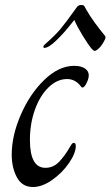

<svg xmlns="http://www.w3.org/2000/svg" viewBox="-20 -740 443 770"><path d="M27 -120Q27 -196 63.5 -280Q100 -364 158 -420Q216 -476 278 -476Q305 -476 320.5 -465.5Q336 -455 336 -438Q336 -422 324 -401Q317 -389 311 -389Q307 -389 304 -394Q282 -423 249 -423Q209 -423 174.5 -389.5Q140 -356 120 -300Q100 -244 100 -179Q100 -67 162 -67Q194 -67 217 -91Q240 -115 260 -150Q262 -153 265 -158Q268 -163 270.5 -165Q273 -167 277 -167Q280 -167 282 -163.5Q284 -160 284 -155Q284 -126 257 -86.5Q230 -47 189.5 -18.5Q149 10 112 10Q69 10 48 -28.5Q27 -67 27 -120ZM348 -544Q333 -562 311 -598Q289 -634 278 -660L266 -645Q237 -608 206 -578Q175 -548 158 -548Q154 -548 154 -552Q154 -557 160 -562Q201 -598 222 -623Q243 -648 288 -711Q294 -720 306 -720Q314 -720 316.5 -717.5Q319 -715 325 -703Q341 -675 360.5 -648.5Q380 -622 402 -595Q405 -591 400 -580Q395 -569 384 -554Q368 -536 360 -536Q355 -536 348 -544Z"/></svg>

Font: Charm
Style: Regular
Weight: 400
Designer: Katatrad Aksorn Co.,Ltd.
Foundry: Cadson Demak Co.,Ltd.
Version: Version 1.001